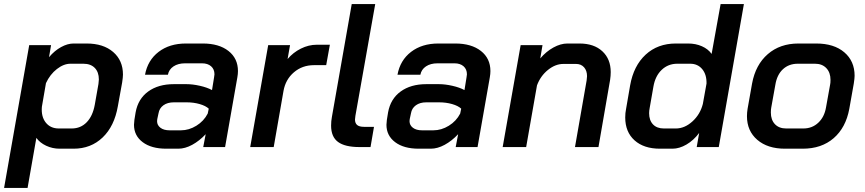

<svg xmlns="http://www.w3.org/2000/svg" viewBox="-35 -720 4233 940"><path d="M108 -499H215L205 -440Q232 -472 264 -489.5Q296 -507 325 -507H389Q471 -507 519 -465.5Q567 -424 567 -355Q567 -342 563 -316L542 -200Q525 -102 467.5 -47Q410 8 325 8H257Q222 8 191 -6.5Q160 -21 143 -45L100 200H-15ZM316 -91Q360 -91 389.5 -121.5Q419 -152 429 -207L447 -309Q449 -325 449 -331Q449 -367 429 -387.5Q409 -408 373 -408H310Q277 -408 243.5 -382Q210 -356 190 -313L170 -197Q166 -149 189 -120Q212 -91 253 -91Z M621 -109Q621 -117 623 -133L629 -170Q641 -236 690.5 -272Q740 -308 816 -308H878Q908 -308 943.5 -300Q979 -292 1003 -279L1013 -341Q1015 -351 1015 -356Q1015 -381 998.5 -395.5Q982 -410 954 -410H871Q837 -410 814.5 -395Q792 -380 787 -354H675Q688 -425 741.5 -466Q795 -507 875 -507H958Q1037 -507 1083.5 -470.5Q1130 -434 1130 -372Q1130 -358 1127 -341L1067 0H960L972 -63Q941 -30 906 -11Q871 8 838 8H779Q706 8 663.5 -24Q621 -56 621 -109ZM851 -82Q890 -82 926.5 -104.5Q963 -127 982 -164L987 -188Q972 -202 942.5 -210.5Q913 -219 879 -219H816Q785 -219 765 -204.5Q745 -190 741 -165L735 -137Q734 -134 734 -127Q734 -107 750.5 -94.5Q767 -82 795 -82Z M1278 -499H1385L1373 -431Q1400 -463 1438 -482Q1476 -501 1516 -501H1580L1562 -401H1502Q1445 -401 1404 -366Q1363 -331 1353 -275L1305 0H1190Z M1586 -105Q1586 -127 1590 -148L1687 -700H1802L1705 -153Q1703 -141 1703 -135Q1703 -117 1713.5 -108Q1724 -99 1748 -99H1796L1779 0H1725Q1654 0 1620 -25Q1586 -50 1586 -105Z M1857 -109Q1857 -117 1859 -133L1865 -170Q1877 -236 1926.5 -272Q1976 -308 2052 -308H2114Q2144 -308 2179.5 -300Q2215 -292 2239 -279L2249 -341Q2251 -351 2251 -356Q2251 -381 2234.5 -395.5Q2218 -410 2190 -410H2107Q2073 -410 2050.5 -395Q2028 -380 2023 -354H1911Q1924 -425 1977.5 -466Q2031 -507 2111 -507H2194Q2273 -507 2319.5 -470.5Q2366 -434 2366 -372Q2366 -358 2363 -341L2303 0H2196L2208 -63Q2177 -30 2142 -11Q2107 8 2074 8H2015Q1942 8 1899.5 -24Q1857 -56 1857 -109ZM2087 -82Q2126 -82 2162.5 -104.5Q2199 -127 2218 -164L2223 -188Q2208 -202 2178.5 -210.5Q2149 -219 2115 -219H2052Q2021 -219 2001 -204.5Q1981 -190 1977 -165L1971 -137Q1970 -134 1970 -127Q1970 -107 1986.5 -94.5Q2003 -82 2031 -82Z M2514 -499H2621L2610 -434Q2639 -468 2674.5 -487.5Q2710 -507 2743 -507H2802Q2873 -507 2914 -469Q2955 -431 2955 -367Q2955 -349 2952 -329L2895 0H2780L2837 -326Q2839 -340 2839 -347Q2839 -374 2824.5 -390.5Q2810 -407 2785 -407H2723Q2684 -407 2647.5 -377.5Q2611 -348 2594 -302L2541 0H2426Z M3026 -145Q3026 -167 3030 -186L3050 -302Q3067 -398 3126 -452.5Q3185 -507 3274 -507H3334Q3371 -507 3401.5 -493.5Q3432 -480 3449 -456L3493 -700H3607L3484 0H3376L3388 -69Q3361 -33 3326 -12.5Q3291 8 3257 8H3196Q3117 8 3071.5 -33Q3026 -74 3026 -145ZM3274 -91Q3317 -91 3355 -125.5Q3393 -160 3406 -211L3424 -311Q3425 -355 3403 -381.5Q3381 -408 3344 -408H3281Q3236 -408 3204.5 -378Q3173 -348 3164 -296L3146 -193Q3143 -178 3143 -166Q3143 -131 3162 -111Q3181 -91 3215 -91Z M3622 -151Q3622 -169 3625 -187L3647 -311Q3664 -403 3724 -455Q3784 -507 3874 -507H3961Q4048 -507 4098.5 -464Q4149 -421 4149 -349Q4149 -337 4145 -311L4123 -187Q4106 -95 4046.5 -43.5Q3987 8 3895 8H3808Q3723 8 3672.5 -35.5Q3622 -79 3622 -151ZM3898 -91Q3941 -91 3971 -119Q4001 -147 4009 -194L4029 -305Q4031 -313 4031 -329Q4031 -365 4010.5 -386.5Q3990 -408 3955 -408H3871Q3827 -408 3798 -381Q3769 -354 3761 -305L3741 -194Q3739 -185 3739 -169Q3739 -133 3759 -112Q3779 -91 3814 -91Z"/></svg>

Font: Bai Jamjuree SemiBold
Style: Italic
Weight: 600
Italic angle: -10°
Version: Version 1.000; ttfautohint (v1.6)